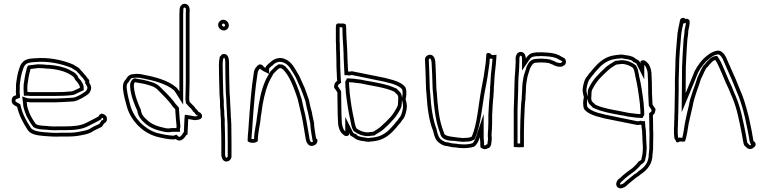

<svg xmlns="http://www.w3.org/2000/svg" viewBox="-20 -781 4080 1021"><path d="M42 -246C42 -226 58 -220 71 -213C82 -166 102 -130 124 -95C138 -67 175 -61 212 -58C240 -56 270 -53 301 -55H340C368 -55 389 -57 413 -62C441 -67 460 -72 481 -87C495 -94 509 -100 522 -107C526 -113 530 -119 533 -124C540 -127 549 -136 549 -146C549 -162 542 -169 532 -173C518 -183 508 -170 503 -161C483 -151 462 -139 441 -129C412 -113 374 -109 331 -109H292C264 -107 240 -110 216 -112C200 -113 182 -114 171 -121C165 -129 158 -139 153 -148C147 -160 141 -167 136 -181C131 -196 123 -212 123 -231L122 -239C125 -238 129 -238 132 -238C137 -237 141 -237 144 -237H278C306 -238 333 -239 360 -241C385 -241 401 -252 419 -261C435 -272 454 -278 461 -298C470 -317 461 -330 454 -342C455 -345 455 -348 455 -352C452 -359 449 -363 446 -364C441 -373 435 -380 427 -388C423 -394 417 -400 411 -406C408 -410 404 -415 400 -419C390 -425 380 -432 369 -438C316 -461 241 -478 164 -471C146 -470 129 -469 114 -461C99 -453 87 -436 83 -418C73 -391 69 -363 65 -330V-304C64 -297 64 -290 65 -283C65 -280 66 -278 66 -275L51 -269C46 -264 42 -255 42 -246ZM62 -246C62 -248 63 -251 64 -253L86 -261V-275C86 -280 85 -283 85 -283V-284V-286C84 -291 84 -296 85 -301V-303V-329C89 -363 93 -387 102 -411V-412L103 -414C106 -427 114 -438 123 -443C133 -448 146 -450 165 -451C238 -458 310 -441 360 -420C369 -415 378 -408 387 -403C390 -400 393 -397 395 -394L396 -393L397 -392C403 -386 408 -381 410 -377L411 -375L413 -374C420 -367 425 -361 429 -354L432 -347H435L432 -340L437 -332C445 -318 447 -316 443 -307L442 -306V-305C439 -295 429 -291 409 -278C389 -268 378 -261 360 -261H359C333 -259 305 -258 278 -257H144C141 -257 139 -257 136 -258H134H132H128L98 -268L103 -230C103 -206 113 -187 117 -174C123 -156 130 -150 135 -139C141 -128 148 -118 155 -109L157 -106L160 -104C178 -93 200 -93 215 -92C238 -90 264 -87 293 -89H331C375 -89 417 -93 450 -111C473 -122 493 -133 512 -143L517 -146L520 -151C521 -152 522 -154 523 -155L525 -154C529 -152 529 -154 529 -146C529 -145 526 -142 525 -142L519 -140L516 -134L508 -122C496 -116 485 -112 472 -105L471 -104L469 -103C451 -90 437 -87 409 -82C386 -77 367 -75 340 -75H300C271 -73 242 -76 214 -78C176 -81 150 -89 142 -104L141 -105V-106C119 -140 100 -174 90 -218L88 -226L80 -231C63 -240 62 -240 62 -246ZM106 -290 107 -272H129C137 -271 137 -271 139 -271H278C305 -271 336 -272 360 -275C375 -276 381 -281 384 -282C395 -287 405 -293 413 -296L425 -301V-314C425 -336 411 -350 411 -350L410 -354L407 -356C406 -357 404 -360 399 -365L398 -367H397L396 -369V-370L394 -374C383 -396 360 -403 350 -409V-410H349C319 -425 281 -433 242 -436H241H233C215 -438 200 -439 183 -439H182H180C166 -437 153 -436 139 -434L129 -432L124 -423C122 -418 121 -414 121 -411C113 -385 110 -357 106 -333V-332C105 -319 105 -304 106 -290ZM126 -292C125 -305 125 -318 126 -330C130 -356 133 -383 141 -408C141 -410 141 -412 142 -414C155 -416 168 -417 183 -419C199 -419 214 -418 232 -416H240C277 -413 314 -405 340 -392C352 -385 370 -377 376 -365V-364C379 -357 382 -353 385 -351C388 -348 390 -345 393 -342C397 -333 405 -328 405 -314C396 -310 387 -305 377 -301C372 -299 365 -295 359 -295C333 -292 305 -291 278 -291H139C138 -291 135 -291 132 -292Z M634 -308C637 -277 647 -241 654 -216C665 -175 687 -142 713 -114C739 -88 771 -67 810 -55C838 -48 877 -38 909 -40L914 -42C937 -21 959 -43 969 -61L977 -66C979 -93 979 -118 981 -148C993 -146 1005 -144 1016 -142C1036 -144 1058 -146 1054 -168C1051 -178 1045 -183 1036 -186C1032 -191 1026 -200 1021 -203C1012 -218 999 -227 988 -240C988 -244 987 -248 986 -252C987 -282 987 -313 988 -343V-704C988 -712 988 -719 989 -727C989 -743 981 -758 967 -760C950 -765 935 -748 935 -730C935 -721 934 -713 934 -704V-295C929 -303 924 -309 919 -315C872 -356 801 -373 727 -387C714 -388 703 -389 695 -387C667 -387 659 -375 647 -356C635 -344 632 -326 634 -308ZM654 -310C652 -325 655 -336 661 -342L663 -343L664 -345C676 -364 676 -367 695 -367H697L700 -368C702 -368 713 -368 724 -367C799 -353 864 -336 905 -301C910 -295 913 -290 917 -284L954 -225V-704C954 -711 955 -719 955 -730V-734C957 -742 961 -741 961 -741L963 -740H964C964 -740 969 -738 969 -728C968 -717 968 -712 968 -704V-343C967 -311 967 -283 966 -253V-250L967 -247C968 -243 968 -241 968 -240V-233L973 -227C986 -211 998 -204 1004 -193L1006 -188L1010 -186C1012 -185 1016 -179 1020 -174L1024 -169L1030 -167C1033 -166 1034 -165 1034 -165C1031 -164 1022 -163 1017 -162L984 -168L963 -171L961 -149C959 -122 959 -100 958 -78L954 -75L952 -71C950 -68 948 -64 945 -61C936 -51 933 -51 927 -57L918 -65L905 -60C878 -59 841 -68 815 -74C779 -85 751 -105 727 -128C702 -155 683 -184 673 -221C666 -246 657 -281 654 -310ZM672 -316C677 -268 694 -228 710 -192C715 -160 732 -143 746 -130C776 -101 811 -89 854 -80H855C861 -79 866 -78 874 -78C882 -78 888 -79 895 -80H937V-96C940 -104 939 -107 939 -110V-111V-112C936 -139 934 -169 932 -197V-207L928 -212C924 -218 917 -225 914 -228C890 -263 856 -294 830 -320C808 -342 777 -347 752 -354C733 -359 716 -360 704 -363L698 -365L692 -363C677 -357 674 -340 673 -337L672 -335V-317ZM692 -318V-332C694 -339 694 -342 699 -344C714 -340 731 -339 747 -335C773 -328 800 -322 816 -306C843 -279 876 -248 898 -215C903 -210 908 -205 912 -200V-196C914 -166 916 -138 919 -110C919 -107 919 -104 918 -102C917 -102 917 -101 917 -100H894C886 -99 880 -98 874 -98C869 -98 864 -99 858 -100C816 -109 785 -120 760 -145C745 -158 732 -172 729 -197C713 -233 697 -272 692 -318Z M1140 -649C1140 -633 1154 -619 1171 -619C1185 -619 1197 -632 1197 -646C1197 -662 1183 -676 1167 -676C1153 -676 1140 -663 1140 -649ZM1144 -436C1144 -388 1146 -340 1147 -292C1147 -280 1148 -268 1149 -257L1150 -242V-217C1152 -201 1153 -182 1153 -166C1154 -159 1154 -151 1155 -144V-121C1156 -89 1157 -57 1157 -26V39C1157 58 1165 78 1184 78C1198 78 1211 65 1211 51V-26C1211 -58 1210 -90 1210 -121L1209 -138C1209 -143 1209 -149 1208 -154C1208 -166 1206 -184 1206 -197C1205 -209 1205 -221 1204 -233C1204 -241 1203 -250 1203 -260C1202 -268 1202 -277 1201 -286C1200 -331 1198 -377 1198 -422V-448C1198 -470 1193 -494 1171 -494C1163 -494 1156 -489 1153 -483C1152 -482 1150 -481 1149 -480C1146 -466 1144 -451 1144 -436ZM1160 -649C1160 -651 1165 -656 1167 -656C1172 -656 1177 -651 1177 -646C1177 -643 1173 -639 1171 -639C1165 -639 1160 -645 1160 -649ZM1164 -436C1164 -447 1165 -460 1167 -469L1169 -471L1171 -474C1172 -474 1178 -472 1178 -448V-422C1178 -376 1180 -331 1181 -286V-285V-284C1182 -277 1182 -268 1183 -259C1183 -248 1184 -239 1184 -233V-232V-231C1185 -221 1185 -207 1186 -196C1186 -181 1188 -164 1188 -154V-152V-150C1188 -148 1189 -143 1189 -138V-137L1190 -120C1190 -88 1191 -58 1191 -26V51C1191 53 1186 58 1184 58C1183 58 1177 56 1177 39V-26C1177 -57 1176 -90 1175 -121V-145V-147C1174 -152 1174 -159 1173 -167C1173 -184 1172 -202 1170 -218V-243L1169 -259C1168 -271 1167 -280 1167 -292C1166 -341 1164 -388 1164 -436Z M1297 -30C1303 -25 1313 -21 1324 -22C1332 -20 1351 -26 1351 -33C1351 -80 1364 -116 1367 -161L1370 -179C1377 -238 1389 -294 1408 -339C1415 -357 1426 -373 1434 -389L1455 -410C1459 -413 1462 -416 1467 -419C1469 -419 1472 -418 1475 -418C1478 -416 1482 -414 1485 -412C1517 -380 1537 -329 1554 -281L1563 -254C1567 -236 1572 -217 1576 -199C1588 -154 1595 -107 1603 -58L1606 -40C1609 -24 1618 -7 1635 -5C1653 -5 1668 -16 1668 -33C1668 -38 1667 -42 1662 -44H1661C1657 -64 1654 -88 1651 -109L1650 -127C1647 -146 1641 -163 1639 -182C1633 -201 1627 -227 1623 -249C1619 -260 1616 -270 1612 -281L1600 -314C1590 -336 1581 -356 1571 -378C1549 -413 1534 -453 1493 -468C1462 -480 1434 -466 1418 -450C1415 -448 1412 -446 1409 -443L1400 -434C1398 -432 1391 -424 1391 -420C1387 -422 1384 -425 1381 -427C1379 -434 1369 -440 1358 -438C1345 -431 1332 -414 1330 -396C1316 -311 1310 -219 1303 -125L1300 -82C1299 -69 1297 -55 1297 -42ZM1317 -42C1317 -54 1319 -67 1320 -81L1323 -124C1330 -218 1336 -309 1350 -393V-394C1351 -402 1357 -412 1363 -417L1364 -414L1370 -410C1370 -410 1375 -406 1382 -402L1411 -388V-416C1412 -418 1414 -420 1414 -420L1423 -429C1424 -430 1426 -431 1429 -433L1431 -434L1432 -436C1445 -449 1464 -457 1486 -449C1517 -438 1530 -407 1553 -369C1563 -347 1572 -326 1581 -306L1593 -274C1597 -264 1600 -254 1604 -244C1608 -222 1613 -198 1619 -178C1622 -157 1627 -141 1630 -125L1631 -107V-106C1634 -85 1637 -61 1641 -40L1644 -27C1642 -26 1639 -25 1636 -25C1633 -26 1628 -31 1626 -43L1623 -61C1615 -110 1607 -158 1595 -204C1591 -224 1587 -240 1583 -258L1582 -259L1573 -288C1556 -337 1535 -390 1499 -426L1498 -428L1496 -429C1491 -432 1487 -434 1486 -435L1481 -438H1475C1473 -438 1472 -439 1467 -439H1461L1457 -436C1450 -432 1446 -428 1443 -426L1442 -425L1418 -401L1416 -398C1409 -384 1397 -367 1389 -347C1369 -300 1357 -241 1350 -182L1347 -163V-162C1344 -123 1332 -87 1331 -42H1328H1326H1322Z M1757 -325C1755 -318 1758 -311 1762 -308L1774 -290C1774 -267 1775 -244 1775 -221C1775 -188 1776 -155 1778 -122C1780 -102 1788 -80 1800 -70C1811 -59 1820 -52 1836 -63V-74C1838 -70 1840 -65 1844 -60C1850 -56 1856 -52 1862 -50L1864 -47C1868 -45 1872 -42 1877 -39C1890 -34 1903 -31 1917 -30C1926 -28 1935 -27 1942 -27C1948 -28 1954 -29 1960 -29C1967 -30 1974 -31 1980 -32C2021 -39 2053 -64 2076 -90C2084 -99 2092 -107 2099 -117C2106 -124 2113 -132 2118 -141C2133 -156 2139 -180 2143 -205C2146 -221 2140 -243 2137 -253C2139 -263 2141 -274 2141 -284C2141 -297 2140 -309 2135 -318C2121 -336 2097 -347 2071 -355L2026 -367C1967 -378 1911 -391 1852 -402C1846 -401 1841 -401 1837 -400C1835 -401 1833 -401 1831 -401C1830 -433 1827 -467 1827 -500C1826 -508 1826 -515 1826 -523C1824 -557 1821 -593 1821 -627C1820 -637 1820 -643 1820 -647C1820 -651 1815 -654 1806 -656H1788C1784 -656 1780 -657 1777 -656C1767 -656 1766 -644 1766 -635V-578C1766 -567 1766 -555 1767 -542C1767 -528 1767 -513 1768 -498C1768 -483 1769 -468 1769 -453C1769 -438 1769 -422 1770 -407C1770 -401 1771 -394 1771 -387C1771 -375 1772 -363 1773 -351C1767 -347 1759 -341 1757 -325ZM1777 -322V-323C1778 -332 1780 -331 1784 -334L1794 -341L1793 -353C1792 -365 1791 -376 1791 -387C1791 -396 1790 -403 1790 -407V-408C1789 -422 1789 -438 1789 -453C1789 -469 1788 -484 1788 -498V-499C1787 -513 1787 -528 1787 -542V-543V-544C1786 -556 1786 -567 1786 -578V-635V-636H1788H1800C1800 -631 1801 -628 1801 -626C1801 -591 1804 -554 1806 -522C1806 -514 1806 -508 1807 -499C1807 -464 1810 -431 1811 -400L1812 -381H1830L1835 -379L1842 -381C1842 -381 1847 -381 1852 -382C1910 -371 1965 -358 2022 -347L2065 -336C2090 -328 2108 -318 2118 -307C2120 -303 2121 -295 2121 -284C2121 -277 2119 -267 2117 -257L2116 -252L2118 -247C2121 -238 2125 -218 2123 -208C2119 -183 2113 -164 2104 -155L2102 -153L2101 -151C2097 -145 2091 -137 2085 -131L2084 -130L2083 -128C2077 -120 2070 -113 2061 -103C2040 -79 2012 -58 1977 -52C1972 -51 1965 -50 1959 -49C1950 -49 1944 -48 1940 -47C1934 -47 1928 -48 1921 -50H1920H1918C1907 -51 1895 -54 1886 -57C1883 -59 1880 -61 1878 -62L1875 -67L1868 -69C1866 -70 1862 -72 1858 -75C1856 -78 1856 -79 1854 -83L1816 -159V-82L1814 -84V-85H1813C1808 -89 1800 -108 1798 -124C1796 -158 1795 -188 1795 -221C1795 -245 1794 -268 1794 -290V-296ZM1816 -342C1816 -333 1817 -325 1817 -319V-318V-317C1818 -307 1819 -299 1819 -291V-290V-289C1826 -231 1832 -189 1844 -138V-134L1845 -132C1848 -119 1849 -103 1859 -87L1861 -84L1864 -82C1881 -69 1907 -57 1937 -57H1939H1941C1943 -57 1948 -58 1953 -59C1961 -60 1963 -60 1965 -60L1972 -61L1977 -65C1988 -73 2006 -81 2020 -94C2039 -111 2055 -127 2072 -146C2088 -164 2100 -183 2110 -203V-204L2111 -205C2112 -209 2116 -214 2116 -225C2116 -227 2117 -231 2117 -239V-247L2118 -254V-255C2118 -270 2115 -287 2100 -298L2089 -310L2074 -316C2035 -333 1991 -340 1949 -348L1920 -353C1902 -358 1884 -359 1871 -361C1864 -362 1860 -363 1853 -363H1847C1846 -363 1843 -364 1837 -364H1825L1816 -347ZM1837 -344C1840 -344 1844 -343 1847 -343H1853C1857 -343 1862 -342 1868 -341C1883 -339 1900 -338 1915 -334L1945 -328C1987 -320 2031 -313 2066 -298L2077 -293L2087 -283C2096 -277 2098 -269 2098 -255L2097 -248V-239C2097 -234 2096 -230 2096 -225C2096 -221 2094 -217 2092 -212C2082 -193 2071 -175 2057 -159C2041 -141 2024 -125 2006 -109C1995 -98 1979 -90 1966 -81H1965C1964 -81 1963 -80 1962 -80C1958 -80 1955 -79 1951 -79C1947 -78 1942 -78 1937 -77C1912 -77 1890 -87 1876 -98C1869 -109 1868 -122 1864 -137V-140C1852 -192 1846 -232 1839 -291C1839 -300 1838 -309 1837 -319C1837 -327 1836 -335 1836 -342Z M2240 -462C2242 -419 2244 -374 2245 -328C2245 -312 2246 -297 2248 -281C2252 -211 2261 -139 2283 -85C2290 -56 2295 -36 2316 -21C2326 -13 2342 -4 2359 -4C2372 0 2389 3 2404 3C2411 5 2419 5 2427 6C2455 8 2479 6 2501 -1C2517 -12 2525 -31 2532 -52C2532 -47 2532 -43 2533 -39C2533 -34 2533 -29 2534 -25V-14C2534 -10 2534 -7 2535 -3V3C2545 11 2562 17 2574 7C2587 7 2593 -12 2593 -23C2594 -29 2595 -35 2595 -42V-51C2594 -54 2594 -58 2594 -62C2594 -73 2595 -84 2596 -95C2596 -106 2597 -118 2597 -131V-168C2599 -202 2600 -236 2604 -268C2604 -279 2605 -289 2606 -299V-314C2608 -330 2608 -345 2609 -360C2611 -398 2617 -430 2619 -468C2619 -473 2620 -478 2620 -483V-490L2602 -488C2599 -488 2597 -489 2594 -489C2590 -499 2569 -505 2566 -492V-486C2565 -478 2565 -472 2564 -465C2564 -460 2563 -454 2563 -448C2557 -399 2549 -351 2539 -303C2524 -224 2518 -122 2489 -55C2481 -50 2470 -48 2457 -48C2451 -47 2445 -47 2440 -47C2432 -48 2425 -49 2419 -49L2398 -52C2381 -54 2341 -57 2341 -75C2338 -84 2334 -91 2331 -103C2314 -153 2307 -223 2303 -286C2301 -300 2300 -315 2300 -329C2299 -371 2297 -413 2295 -452C2293 -470 2287 -488 2268 -490C2252 -490 2238 -478 2240 -462ZM2260 -463V-464C2260 -465 2261 -469 2267 -470C2269 -469 2273 -465 2275 -450C2277 -411 2279 -370 2280 -329C2280 -315 2281 -297 2283 -284C2287 -221 2295 -149 2312 -97C2316 -84 2320 -75 2321 -71C2329 -28 2388 -33 2395 -32L2418 -29H2419C2423 -29 2430 -28 2438 -27H2439H2440C2445 -27 2452 -27 2459 -28C2475 -28 2487 -30 2500 -38L2505 -41L2507 -47C2538 -119 2544 -222 2559 -299C2569 -347 2577 -397 2583 -446V-447V-448C2583 -452 2584 -457 2584 -464C2584 -468 2585 -467 2585 -469H2594C2596 -469 2597 -468 2599 -468C2597 -432 2591 -400 2589 -361C2588 -345 2588 -330 2586 -316V-315V-300C2585 -289 2584 -280 2584 -269C2580 -235 2579 -202 2577 -169V-131C2577 -120 2576 -106 2576 -96C2575 -85 2574 -74 2574 -62C2574 -59 2574 -51 2575 -48V-42C2575 -37 2574 -32 2573 -26V-25V-23C2573 -21 2572 -15 2571 -13H2567L2561 -8C2560 -8 2559 -7 2554 -9V-14V-27L2553 -30V-39V-41L2552 -44V-52V-175L2513 -58C2507 -39 2500 -25 2492 -19C2472 -13 2453 -12 2429 -14C2418 -15 2413 -15 2409 -16L2407 -17H2404C2392 -17 2376 -20 2365 -23L2362 -24H2359C2349 -24 2336 -31 2328 -37C2314 -47 2309 -60 2302 -90V-91V-93C2282 -143 2272 -213 2268 -282V-283C2266 -298 2265 -312 2265 -328C2264 -375 2262 -420 2260 -463Z M2712 0C2716 1 2725 2 2737 2H2743C2757 2 2766 2 2766 0V-78C2766 -120 2768 -162 2770 -203C2771 -220 2771 -236 2774 -250C2774 -262 2775 -275 2776 -289C2776 -311 2778 -338 2782 -357C2785 -380 2793 -396 2798 -416C2803 -426 2812 -444 2824 -447C2828 -447 2832 -448 2836 -448C2840 -448 2845 -449 2850 -449H2864C2870 -448 2875 -448 2881 -448C2884 -448 2887 -447 2889 -447C2893 -446 2897 -446 2901 -445L2904 -443C2908 -442 2913 -440 2918 -438L2927 -433C2937 -429 2947 -426 2957 -426C2965 -426 2971 -427 2975 -431C2993 -435 2995 -467 2977 -474L2967 -479C2950 -491 2930 -497 2905 -500C2897 -501 2889 -501 2881 -502C2875 -502 2870 -502 2864 -503C2856 -503 2848 -503 2841 -502C2840 -502 2838 -503 2837 -503C2831 -502 2826 -502 2821 -501C2797 -498 2787 -486 2776 -470C2776 -488 2767 -505 2749 -505C2732 -505 2722 -488 2722 -471V-456C2722 -449 2722 -441 2721 -433V-426C2721 -420 2720 -414 2720 -408C2719 -395 2718 -382 2717 -368C2717 -359 2716 -349 2716 -339C2716 -294 2713 -245 2712 -198ZM2732 -18V-198C2733 -244 2736 -293 2736 -339C2736 -347 2737 -358 2737 -367C2738 -381 2739 -393 2740 -406V-407V-408C2740 -412 2741 -418 2741 -426V-432C2742 -444 2742 -449 2742 -456V-471C2742 -482 2748 -485 2749 -485C2751 -485 2756 -484 2756 -470V-406L2792 -459C2802 -474 2806 -479 2823 -481H2824H2825C2827 -481 2825 -481 2830 -482H2842H2844C2848 -483 2856 -483 2862 -483C2870 -482 2875 -482 2880 -482C2891 -481 2896 -481 2903 -480C2926 -477 2942 -472 2955 -463L2957 -462L2969 -456C2970 -455 2970 -452 2969 -450L2965 -449L2962 -446H2957C2951 -446 2944 -448 2936 -451L2927 -456L2925 -457C2921 -458 2915 -460 2912 -461L2909 -464H2906C2899 -466 2895 -466 2894 -466L2891 -467H2890C2889 -467 2886 -468 2881 -468C2875 -468 2871 -468 2867 -469H2866H2850C2842 -469 2837 -468 2836 -468C2829 -468 2825 -467 2824 -467H2822L2819 -466C2793 -460 2784 -433 2780 -425L2779 -423V-421C2775 -404 2765 -385 2762 -360C2758 -339 2756 -312 2756 -290C2755 -276 2754 -264 2754 -252C2751 -236 2751 -220 2750 -204C2748 -163 2746 -121 2746 -78V-18H2743H2737Z M3079 -313C3076 -297 3082 -275 3085 -265C3083 -255 3081 -244 3081 -234C3081 -221 3082 -209 3087 -200C3101 -182 3125 -171 3151 -163L3196 -151C3255 -140 3311 -127 3370 -116C3376 -117 3381 -117 3385 -118C3387 -117 3389 -117 3391 -117C3392 -85 3395 -101 3395 -68C3396 -60 3396 -53 3396 -45C3397 -27 3398 -9 3399 8C3399 10 3398 11 3398 13C3398 20 3398 26 3397 32C3397 44 3392 53 3391 65C3391 71 3382 74 3377 77C3367 90 3357 101 3344 112C3322 128 3297 146 3278 165L3268 173C3256 185 3251 206 3267 217C3281 226 3298 216 3308 210C3325 193 3346 178 3365 162C3374 157 3381 152 3387 146C3420 124 3450 93 3450 39C3451 32 3452 25 3452 18C3453 15 3453 12 3453 9V-4C3453 -18 3454 -55 3454 -70C3454 -85 3453 -80 3453 -95V-115C3453 -143 3453 -141 3452 -169C3458 -173 3463 -179 3465 -193C3467 -200 3464 -207 3460 -210L3450 -225C3449 -246 3448 -266 3447 -287V-297C3447 -330 3446 -363 3444 -396C3442 -416 3434 -438 3422 -448C3411 -459 3402 -466 3386 -455V-444C3384 -448 3382 -453 3378 -458C3372 -462 3366 -466 3360 -468L3358 -471C3354 -473 3350 -476 3345 -479C3332 -484 3319 -487 3305 -488C3296 -490 3287 -491 3280 -491C3274 -490 3268 -489 3262 -489C3255 -488 3248 -487 3242 -486C3201 -479 3169 -454 3146 -428C3138 -419 3130 -411 3123 -401C3116 -394 3109 -386 3104 -377C3089 -362 3083 -338 3079 -313ZM3099 -310C3103 -335 3109 -354 3118 -363L3120 -365L3121 -367C3125 -373 3131 -381 3137 -387L3138 -388L3139 -390C3145 -398 3152 -405 3161 -415C3182 -439 3210 -460 3245 -466C3250 -467 3257 -468 3263 -469C3272 -469 3278 -470 3282 -471C3288 -471 3294 -470 3301 -468H3302H3304C3315 -467 3327 -464 3336 -461C3339 -459 3342 -457 3344 -456L3347 -451L3354 -449C3356 -448 3360 -446 3364 -443C3366 -440 3366 -439 3368 -435L3406 -359V-436L3408 -434V-433H3409C3414 -429 3422 -410 3424 -394C3426 -360 3427 -330 3427 -297V-287V-286C3428 -265 3429 -245 3430 -224V-219L3445 -196C3444 -186 3443 -187 3441 -186L3432 -179V-168C3433 -140 3433 -143 3433 -115V-95C3433 -78 3434 -83 3434 -70C3434 -56 3433 -19 3433 -4V9V12L3432 15V18C3432 23 3431 29 3430 36V38V39C3430 84 3407 109 3376 129L3374 130L3373 132C3369 136 3363 141 3355 145H3354L3352 147C3334 162 3314 177 3296 194C3285 201 3279 200 3278 200C3277 199 3275 196 3282 188L3291 180L3292 179C3309 162 3334 144 3356 128L3357 127C3370 116 3380 105 3390 93C3394 91 3409 83 3411 68C3412 57 3416 52 3417 34C3418 26 3418 19 3418 16C3418 15 3419 9 3419 8V7C3418 -10 3417 -29 3416 -46C3416 -54 3416 -63 3415 -69C3415 -105 3412 -90 3411 -118L3410 -137H3392L3387 -139L3380 -137C3380 -137 3375 -137 3370 -136C3312 -147 3257 -160 3200 -171L3157 -182C3132 -190 3114 -200 3104 -211C3102 -215 3101 -223 3101 -234C3101 -241 3103 -251 3105 -261L3106 -266L3104 -271C3101 -280 3097 -301 3099 -310ZM3104 -263C3104 -248 3107 -231 3122 -220L3133 -208L3148 -202C3187 -185 3231 -178 3273 -170L3302 -165C3320 -160 3338 -159 3351 -157C3358 -156 3362 -155 3369 -155H3375C3376 -155 3379 -154 3385 -154H3397L3406 -171V-176C3406 -185 3405 -193 3405 -199V-200V-201C3404 -211 3403 -219 3403 -227V-228V-229C3396 -287 3390 -329 3378 -380V-384L3377 -386C3374 -399 3373 -415 3363 -431L3361 -434L3358 -436C3341 -449 3315 -461 3285 -461H3283H3281C3279 -461 3274 -460 3269 -459C3261 -458 3259 -458 3257 -458L3250 -457L3245 -453C3234 -445 3216 -437 3202 -424C3183 -407 3167 -391 3150 -372C3134 -354 3122 -335 3112 -315V-314L3111 -313C3110 -309 3106 -304 3106 -293C3106 -291 3105 -287 3105 -279V-271L3104 -264ZM3124 -263 3125 -270V-279C3125 -284 3126 -288 3126 -293C3126 -297 3128 -301 3130 -306C3140 -325 3151 -343 3165 -359C3181 -377 3198 -393 3216 -409C3227 -420 3243 -428 3256 -437H3257C3258 -437 3259 -438 3260 -438C3264 -438 3267 -439 3271 -439C3275 -440 3280 -440 3285 -441C3310 -441 3332 -431 3346 -420C3353 -409 3354 -396 3358 -381V-378C3370 -326 3376 -286 3383 -227C3383 -218 3384 -209 3385 -199C3385 -191 3386 -183 3386 -176L3385 -174C3382 -174 3378 -175 3375 -175H3369C3365 -175 3360 -176 3354 -177C3339 -179 3322 -180 3307 -184L3277 -190C3235 -198 3191 -205 3156 -220L3145 -225L3135 -235C3126 -241 3124 -249 3124 -263Z M3564 -76C3564 -67 3565 -57 3566 -48C3566 -45 3568 -41 3573 -34C3576 -22 3582 -21 3596 -29C3602 -28 3608 -28 3614 -28C3620 -28 3623 -29 3623 -30C3632 -57 3637 -91 3642 -123C3643 -127 3644 -130 3644 -133C3646 -138 3647 -144 3648 -150C3652 -169 3657 -191 3663 -215C3671 -265 3694 -316 3707 -360C3717 -379 3724 -398 3733 -414C3735 -419 3737 -421 3741 -423C3743 -426 3745 -429 3748 -431C3751 -436 3755 -441 3760 -445C3766 -452 3774 -460 3784 -462C3798 -441 3807 -416 3819 -390L3824 -378C3834 -354 3844 -330 3855 -308C3862 -292 3868 -276 3875 -260C3900 -202 3912 -132 3926 -63L3929 -45C3932 -32 3933 -5 3946 -1C3956 14 3978 16 3989 2C4003 -4 4000 -26 3988 -29C3986 -34 3985 -39 3984 -45C3984 -49 3983 -53 3982 -57C3978 -88 3968 -125 3962 -158L3950 -203C3944 -227 3936 -250 3928 -273C3904 -334 3878 -394 3851 -453L3842 -474C3836 -486 3829 -497 3819 -504C3806 -517 3786 -511 3772 -505C3762 -501 3752 -495 3741 -486C3713 -465 3691 -435 3674 -403C3657 -360 3643 -327 3626 -286L3627 -425C3629 -475 3632 -525 3635 -569C3637 -586 3640 -599 3640 -616C3643 -634 3649 -650 3647 -671C3644 -678 3634 -684 3623 -680C3620 -690 3599 -688 3596 -673L3594 -663C3593 -656 3591 -649 3590 -642C3589 -639 3588 -637 3588 -634C3586 -625 3585 -615 3583 -605C3578 -546 3571 -483 3571 -418C3570 -398 3570 -377 3569 -356V-304C3569 -285 3568 -266 3568 -247C3568 -224 3567 -203 3567 -184C3566 -171 3566 -159 3566 -148C3565 -137 3565 -127 3565 -117L3564 -99ZM3584 -76V-98L3585 -116V-117C3585 -127 3585 -136 3586 -146V-147V-148C3586 -159 3586 -170 3587 -182V-183V-184C3587 -202 3588 -223 3588 -247C3588 -265 3589 -284 3589 -304V-356C3590 -379 3590 -398 3591 -417V-418C3591 -481 3598 -543 3603 -602C3605 -613 3606 -623 3608 -630V-632V-633C3608 -634 3609 -635 3609 -636L3610 -637V-639C3611 -643 3612 -649 3613 -655L3627 -660C3627 -647 3623 -636 3620 -619V-618V-616C3620 -602 3617 -589 3615 -571V-570C3612 -526 3609 -476 3607 -425L3605 -184L3644 -278C3661 -319 3675 -352 3692 -395C3709 -426 3728 -451 3753 -470C3764 -479 3771 -484 3780 -487C3795 -493 3803 -492 3805 -490L3806 -489L3808 -488C3813 -484 3819 -476 3824 -466L3833 -445C3860 -386 3885 -326 3909 -266C3917 -242 3925 -221 3931 -198L3942 -154C3948 -120 3958 -83 3962 -54V-53L3963 -52C3964 -48 3964 -46 3964 -45V-43V-42C3965 -36 3966 -29 3969 -22L3973 -12H3974L3973 -10C3971 -8 3966 -7 3963 -12L3959 -18L3955 -19C3953 -24 3951 -39 3949 -49L3946 -67C3932 -136 3919 -207 3893 -268C3886 -283 3880 -299 3873 -316V-317C3862 -338 3852 -362 3842 -386L3837 -398C3825 -424 3817 -449 3801 -473L3793 -484L3780 -482C3763 -479 3752 -465 3746 -459C3739 -453 3735 -448 3733 -445C3728 -440 3728 -439 3727 -438C3721 -434 3716 -426 3715 -423C3704 -404 3698 -386 3689 -369L3688 -368V-366C3676 -324 3651 -271 3643 -219C3637 -194 3632 -174 3628 -154C3627 -147 3626 -142 3625 -140L3624 -137V-133C3624 -132 3624 -131 3623 -128L3622 -127V-126C3618 -99 3614 -70 3608 -48C3605 -48 3601 -49 3599 -49L3592 -50L3588 -47L3586 -51C3585 -60 3584 -69 3584 -76Z"/></svg>

Font: Scribbler
Style: Clr
Weight: 400
Designer: Mew Too
Foundry: Cannot Into Space Fonts
Version: Version 1.001